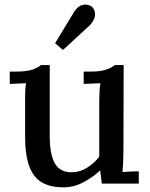

<svg xmlns="http://www.w3.org/2000/svg" viewBox="-20 -790 644 826"><path d="M253 16Q197 16 160.5 -5Q124 -26 106 -74.5Q88 -123 88 -203V-360Q88 -377 88.5 -395.5Q89 -414 92 -432Q75 -431 56 -430.5Q37 -430 22 -429V-482H46Q96 -482 121 -491Q146 -500 156 -510H194V-205Q194 -126 216 -87Q238 -48 290 -49Q324 -49 355.5 -69Q387 -89 407 -116V-353Q407 -375 408 -394.5Q409 -414 412 -432Q394 -431 375 -430.5Q356 -430 340 -429V-482H369Q413 -482 438 -491Q463 -500 474 -510H512L511 -142Q511 -126 510 -98.5Q509 -71 507 -50Q524 -51 542.5 -52Q561 -53 577 -53V0H418Q416 -16 414.5 -30Q413 -44 411 -57Q380 -28 339 -6Q298 16 253 16ZM251 -575 217 -604 300 -741Q314 -761 328.5 -766.5Q343 -772 355.5 -769.5Q368 -767 375 -761Q383 -755 387 -742Q391 -729 386.5 -713.5Q382 -698 366 -681Z"/></svg>

Font: Lora Medium
Style: Regular
Weight: 500
Designer: Olga Karpushina, Alexei Vanyashin (Cyrillic)
Foundry: Cyreal
Version: Version 3.004